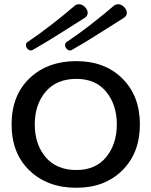

<svg xmlns="http://www.w3.org/2000/svg" viewBox="-20 -866 708 898"><path d="M34.2 0ZM349.1 -846.2Q364.3 -846.2 377.2 -833.3Q390.1 -820.3 390.1 -805.2Q390.1 -798.8 387 -793.2Q383.8 -787.6 377.4 -783.2Q319.8 -747.1 256.8 -707Q193.8 -667 134.3 -633.3Q131.8 -631.8 129.4 -630.9Q127 -629.9 125 -629.9Q115.7 -629.9 108.4 -637.9Q101.1 -646 101.1 -655.3Q101.1 -660.2 103.3 -663.8Q105.5 -667.5 109.4 -669.9Q164.1 -706.5 221.9 -751.5Q279.8 -796.4 329.1 -838.9Q333 -842.3 338.1 -844.2Q343.3 -846.2 349.1 -846.2ZM532.2 -846.2Q547.4 -846.2 560.3 -833.3Q573.2 -820.3 573.2 -805.2Q573.2 -798.8 569.8 -793.2Q566.4 -787.6 560.1 -783.2Q502.4 -747.1 439.7 -707Q377 -667 317.4 -633.3Q314.9 -631.8 312.5 -630.9Q310.1 -629.9 308.1 -629.9Q298.8 -629.9 291.5 -637.9Q284.2 -646 284.2 -655.3Q284.2 -660.2 286.4 -663.8Q288.6 -667.5 292.5 -669.9Q347.2 -706.5 405 -751.5Q462.9 -796.4 512.2 -838.9Q516.1 -842.3 521.2 -844.2Q526.4 -846.2 532.2 -846.2ZM337.4 -497.1Q244.6 -497.1 193.6 -437Q142.6 -377 142.6 -284.2Q142.6 -190.9 193.6 -130.9Q244.6 -70.8 337.4 -70.8Q427.7 -70.8 477.1 -131.8Q526.4 -192.9 526.4 -284.2Q526.4 -375.5 477.1 -436.3Q427.7 -497.1 337.4 -497.1ZM337.4 12.2Q202.1 12.2 118.2 -68.4Q34.2 -148.9 34.2 -284.2Q34.2 -419.9 118.4 -500Q202.6 -580.1 337.4 -580.1Q470.2 -580.1 552.2 -498.8Q634.3 -417.5 634.3 -284.2Q634.3 -150.9 552.2 -69.3Q470.2 12.2 337.4 12.2Z"/></svg>

Font: Cutive
Style: Regular
Weight: 400
Designer: Vernon Adams
Version: Version 1.002